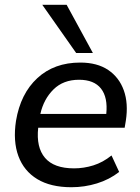

<svg xmlns="http://www.w3.org/2000/svg" viewBox="-20 -775 586 804"><path d="M279 9Q192 9 136 -25Q80 -59 57 -121.5Q34 -184 47 -269Q66 -383 136.5 -448Q207 -513 316 -513Q387 -513 433 -482Q479 -451 498.5 -396.5Q518 -342 507 -270L502 -240H140Q131 -158 168.5 -114Q206 -70 290 -70Q331 -70 371 -82.5Q411 -95 447 -124L479 -55Q438 -23 386 -7Q334 9 279 9ZM311 -441Q245 -441 204 -400.5Q163 -360 149 -298H425Q432 -367 403 -404Q374 -441 311 -441ZM299 -553 157 -755H259L369 -553Z"/></svg>

Font: Mulish SemiBold
Style: Italic
Weight: 600
Italic angle: -9°
Designer: Vernon Adams
Foundry: Vernon Adams
Version: Version 3.603; ttfautohint (v1.8.3)